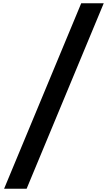

<svg xmlns="http://www.w3.org/2000/svg" viewBox="-20 -967 651 1168"><path d="M611 -947 142 181H5L474 -947Z"/></svg>

Font: Fz Poppins SemBd
Style: Italic
Weight: 600
Italic angle: -10°
Designer: Ninad Kale (Devanagari), Jonny Pinhorn (Latin)
Foundry: Indian Type Foundry
Version: Vit hóa bi Vntype.Com & FontZin.Com